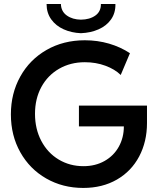

<svg xmlns="http://www.w3.org/2000/svg" viewBox="-20 -928 791 956"><path d="M34.2 -358.4Q34.2 -462.9 81.1 -547.1Q127.9 -631.3 211.9 -679.4Q295.9 -727.5 402.3 -727.5Q465.8 -727.5 523.2 -710.7Q580.6 -693.8 627 -663.1L581.1 -554.7Q551.8 -583.5 504.6 -600.8Q457.5 -618.2 402.3 -618.2Q331.1 -618.2 274.4 -585.7Q217.8 -553.2 186 -494.9Q154.3 -436.5 154.3 -361.3Q154.3 -285.6 185.8 -226.1Q217.3 -166.5 272.5 -133.5Q327.6 -100.6 395.5 -100.6Q455.1 -100.6 501 -126.7Q546.9 -152.8 571.8 -198Q596.7 -243.2 596.7 -298.8H373V-402.3H711.9V-315.4Q711.9 -222.7 672.9 -148.9Q633.8 -75.2 561.8 -33.7Q489.7 7.8 394.5 7.8Q292.5 7.8 210.2 -39.3Q127.9 -86.4 81.1 -169.9Q34.2 -253.4 34.2 -358.4ZM211.9 -908.2H283.2Q284.2 -871.1 312.7 -850.8Q341.3 -830.6 382.8 -830.1Q426.8 -830.6 454.8 -850.6Q482.9 -870.6 482.4 -908.2H554.7Q555.7 -863.8 533 -831.5Q510.3 -799.3 470.9 -782Q431.6 -764.6 382.8 -762.7Q335.9 -764.6 297.1 -782Q258.3 -799.3 235.1 -831.5Q211.9 -863.8 211.9 -908.2Z"/></svg>

Font: Reddit Sans Chocolate SemiBold
Style: Regular
Weight: 600
Designer: Stephen Hutchings
Foundry: Reddit
Version: Version 1.011